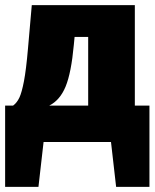

<svg xmlns="http://www.w3.org/2000/svg" viewBox="-20 -554 603 749"><path d="M563 -142V175H433L413 0H150L130 175H0V-142H31Q46 -153 55.5 -173Q65 -193 73.5 -237.5Q82 -282 89 -363L104 -534H506V-142ZM324 -410H271L268 -379Q258 -270 236 -216.5Q214 -163 172 -142H324Z"/></svg>

Font: Fira Sans Black
Style: Regular
Weight: 900
Designer: Carrois Corporate & Edenspiekermann AG
Foundry: Carrois Corporate GbR & Edenspiekermann AG
Version: Version 4.203